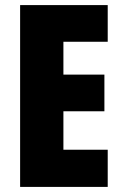

<svg xmlns="http://www.w3.org/2000/svg" viewBox="-20 -734 483 754"><path d="M403 0V-146H229V-297H390V-441H229V-570H403V-714H59V0Z"/></svg>

Font: Noto Sans Lao ExtraCondensed Black
Style: Regular
Weight: 900
Width: 2
Designer: Monotype Design Team
Foundry: Monotype Imaging Inc.
Version: Version 2.003